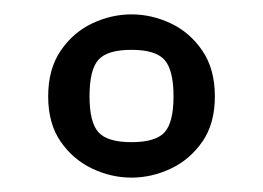

<svg xmlns="http://www.w3.org/2000/svg" viewBox="-20 -599 366 267"><path d="M162.9 -352Q134.8 -352 108.3 -364.5Q81.8 -377 64.4 -402Q47 -427 47 -465Q47 -503 64.4 -528.5Q81.8 -554 108.3 -566.5Q134.8 -579 162.9 -579Q190.9 -579 217.5 -566.5Q244 -554 261.4 -528.5Q278.8 -503 278.8 -465Q278.8 -427 261.4 -402Q244 -377 217.5 -364.5Q190.9 -352 162.9 -352ZM162.8 -401.3Q196.4 -401.3 208.8 -415Q221.3 -428.6 221.3 -465.1Q221.3 -501.6 208.8 -515.7Q196.4 -529.7 162.9 -529.7Q129.4 -529.7 117 -516Q104.5 -502.4 104.5 -465Q104.5 -428.6 117 -415Q129.5 -401.3 162.8 -401.3Z"/></svg>

Font: Texturina Medium
Style: Regular
Weight: 500
Designer: Guillermo Torres Carreño
Foundry: Omnibus-Type
Version: Version 1.003